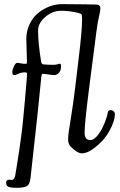

<svg xmlns="http://www.w3.org/2000/svg" viewBox="-20 -730 584 933"><path d="M179.7 -430.7Q181.6 -417.5 191.9 -417Q214.8 -415 237.8 -415Q251.5 -415 259.3 -417.7Q267.1 -420.4 268.6 -420.4Q276.9 -420.4 276.9 -410.2Q276.9 -389.6 267.6 -377.4Q257.8 -365.2 243.2 -365.2Q234.9 -365.2 215.3 -368.2Q195.8 -371.1 187.5 -371.1Q182.6 -371.1 180.7 -356L163.1 -181.6Q159.2 -141.1 128.4 134.3Q125 167.5 108.9 175.3Q94.2 182.6 62 182.6Q30.3 182.6 20 177.2Q9.8 171.9 9.8 157.2Q9.8 150.4 14.2 146.7Q18.6 143.1 24.9 143.1Q27.3 143.1 30.3 143.8Q33.2 144.5 34.7 144.5Q50.3 144.5 53.7 124.5Q56.2 109.9 63 67.6Q69.8 25.4 73 3.9Q76.2 -17.6 81.8 -58.6Q87.4 -99.6 92 -145.5Q96.7 -191.4 101.6 -248L111.3 -362.8Q111.8 -368.7 111.6 -372.1Q111.3 -375.5 108.9 -377Q106.4 -378.4 100.6 -378.4Q84.5 -378.4 70.1 -371.8Q55.7 -365.2 51.8 -365.2Q44.9 -365.2 42.5 -367.9Q40 -370.6 40 -380.9Q40 -391.6 47.9 -408.2Q55.7 -424.8 64.5 -424.8Q69.3 -424.8 80.3 -422.4Q91.3 -419.9 104.5 -419.9Q107.4 -419.9 108.6 -420.4Q109.9 -420.9 110.4 -424.1Q110.8 -427.2 110.8 -434.6Q107.9 -518.6 107.9 -541Q107.9 -579.6 123.8 -612.5Q139.6 -645.5 164.8 -666.3Q189.9 -687 220.2 -698.5Q250.5 -710 280.3 -710Q337.9 -710 385.5 -709Q433.1 -708 445.8 -708Q467.8 -708 467.8 -689.9Q467.8 -677.2 461.2 -649.9Q454.6 -622.6 449.2 -582L413.1 -301.8Q391.1 -130.4 391.1 -85Q391.1 -49.3 418.9 -49.3Q439 -49.3 461.4 -81.3Q483.9 -113.3 500 -165.5Q501 -168.5 502.2 -175.3Q503.4 -182.1 504.4 -185.5Q505.4 -189 508.5 -191.9Q511.7 -194.8 517.1 -194.8Q525.9 -194.8 532 -189.2Q538.1 -183.6 538.1 -176.3Q538.1 -140.6 510 -90.8Q481.9 -41 429.2 -4.4Q401.4 15.1 377.9 15.1Q356 15.1 324.2 -16.6Q311 -29.8 311 -52.7Q311 -70.8 314.7 -94.7Q318.4 -118.7 327.1 -173.6Q335.9 -228.5 344.2 -295.4L362.8 -450.7Q378.9 -581.1 378.9 -636.2Q378.9 -655.8 376.5 -659.7Q374 -663.6 358.9 -667.5Q318.8 -677.7 276.4 -677.7Q235.4 -677.7 200.2 -647.7Q165 -617.7 165 -581.5Q165 -522.9 179.7 -430.7Z"/></svg>

Font: Cooper*
Style: Italic
Weight: 400
Italic angle: -7°
Designer: Owen Earl
Foundry: indestructible type*
Version: Version 0.001